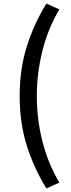

<svg xmlns="http://www.w3.org/2000/svg" viewBox="-20 -845 396 1064"><path d="M237 199Q167 85 128 -39.5Q89 -164 89 -313Q89 -461 128 -586Q167 -711 237 -825L309 -793Q245 -685 214.5 -561.5Q184 -438 184 -313Q184 -187 214.5 -64Q245 59 309 167Z"/></svg>

Font: Noto Sans KR Medium
Style: Regular
Weight: 500
Designer: Ryoko NISHIZUKA  (kana, bopomofo & ideographs); Paul D. Hunt (Latin, Greek & Cyrillic); Sandoll Communications , Soo-you
Foundry: Adobe
Version: Version 2.004-H2;hotconv 1.0.118;makeotfexe 2.5.65603